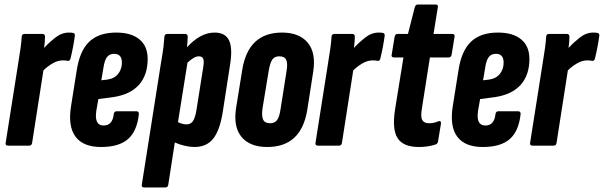

<svg xmlns="http://www.w3.org/2000/svg" viewBox="-20 -644 2670 849"><path d="M16 0Q3 0 5 -12L61 -367Q67 -403 71 -432Q75 -461 76 -482Q77 -494 89 -494H167Q179 -494 179 -482Q179 -472 178 -458.5Q177 -445 175 -432Q197 -456 225 -478Q253 -500 285 -500Q298 -500 305 -498Q312 -495 311 -486Q308 -463 303 -436.5Q298 -410 292 -386Q289 -373 279 -375Q275 -376 270 -376.5Q265 -377 258 -377Q236 -377 214 -364.5Q192 -352 172 -333L122 -12Q120 0 109 0Z M427 6Q348 6 314 -39.5Q280 -85 294 -174L319 -331Q332 -419 374.5 -459.5Q417 -500 494 -500Q560 -500 596.5 -470Q633 -440 633 -383Q633 -312 594 -268.5Q555 -225 477 -214L415 -206L406 -155Q396 -89 438 -89Q478 -89 483 -140Q485 -152 496 -152H583Q595 -152 594 -139Q586 -64 546 -29Q506 6 427 6ZM428 -289 454 -292Q485 -296 502 -317Q519 -338 519 -367Q519 -406 485 -406Q464 -406 453 -391.5Q442 -377 437 -342Z M618 185Q605 185 607 173L692 -367Q700 -412 703 -438Q706 -464 707 -482Q708 -494 720 -494H798Q810 -494 810 -482Q810 -473 809 -460.5Q808 -448 807 -435Q866 -500 929 -500Q975 -500 992 -467Q1009 -434 998 -362L965 -149Q952 -67 922.5 -30.5Q893 6 840 6Q820 6 796.5 0.5Q773 -5 753 -14L724 173Q722 185 711 185ZM859 -395Q848 -395 835.5 -387.5Q823 -380 809 -367L767 -104Q787 -94 805 -94Q822 -94 832 -107Q842 -120 848 -153L879 -349Q883 -374 878.5 -384.5Q874 -395 859 -395Z M1162 6Q1085 6 1048 -38.5Q1011 -83 1024 -167L1051 -334Q1077 -500 1227 -500Q1303 -500 1340.5 -455.5Q1378 -411 1365 -327L1339 -160Q1313 6 1162 6ZM1174 -99Q1195 -99 1205.5 -113.5Q1216 -128 1221 -164L1247 -329Q1253 -364 1245.5 -379.5Q1238 -395 1215 -395Q1194 -395 1184 -380.5Q1174 -366 1168 -330L1141 -166Q1136 -131 1143.5 -115Q1151 -99 1174 -99Z M1386 0Q1373 0 1375 -12L1431 -367Q1437 -403 1441 -432Q1445 -461 1446 -482Q1447 -494 1459 -494H1537Q1549 -494 1549 -482Q1549 -472 1548 -458.5Q1547 -445 1545 -432Q1567 -456 1595 -478Q1623 -500 1655 -500Q1668 -500 1675 -498Q1682 -495 1681 -486Q1678 -463 1673 -436.5Q1668 -410 1662 -386Q1659 -373 1649 -375Q1645 -376 1640 -376.5Q1635 -377 1628 -377Q1606 -377 1584 -364.5Q1562 -352 1542 -333L1492 -12Q1490 0 1479 0Z M1832 6Q1764 6 1738.5 -32.5Q1713 -71 1727 -161L1764 -390H1723Q1709 -390 1712 -402L1725 -482Q1728 -494 1738 -494H1784L1814 -612Q1818 -624 1827 -624H1906Q1919 -624 1916 -612L1897 -494H1979Q1992 -494 1990 -482L1977 -402Q1975 -390 1964 -390H1881L1846 -167Q1839 -128 1847 -113.5Q1855 -99 1877 -99Q1890 -99 1900 -101.5Q1910 -104 1919 -108Q1924 -110 1927.5 -107Q1931 -104 1930 -98L1917 -19Q1916 -9 1906 -5Q1891 0 1872.5 3Q1854 6 1832 6Z M2115 6Q2036 6 2002 -39.5Q1968 -85 1982 -174L2007 -331Q2020 -419 2062.5 -459.5Q2105 -500 2182 -500Q2248 -500 2284.5 -470Q2321 -440 2321 -383Q2321 -312 2282 -268.5Q2243 -225 2165 -214L2103 -206L2094 -155Q2084 -89 2126 -89Q2166 -89 2171 -140Q2173 -152 2184 -152H2271Q2283 -152 2282 -139Q2274 -64 2234 -29Q2194 6 2115 6ZM2116 -289 2142 -292Q2173 -296 2190 -317Q2207 -338 2207 -367Q2207 -406 2173 -406Q2152 -406 2141 -391.5Q2130 -377 2125 -342Z M2335 0Q2322 0 2324 -12L2380 -367Q2386 -403 2390 -432Q2394 -461 2395 -482Q2396 -494 2408 -494H2486Q2498 -494 2498 -482Q2498 -472 2497 -458.5Q2496 -445 2494 -432Q2516 -456 2544 -478Q2572 -500 2604 -500Q2617 -500 2624 -498Q2631 -495 2630 -486Q2627 -463 2622 -436.5Q2617 -410 2611 -386Q2608 -373 2598 -375Q2594 -376 2589 -376.5Q2584 -377 2577 -377Q2555 -377 2533 -364.5Q2511 -352 2491 -333L2441 -12Q2439 0 2428 0Z"/></svg>

Font: Sofia Sans Extra Condensed ExtraBold
Style: Italic
Weight: 800
Italic angle: -9°
Designer: Botio Nikoltchev, Ani Petrova
Foundry: lettersoup
Version: Version 4.101; ttfautohint (v1.8.4.7-5d5b)